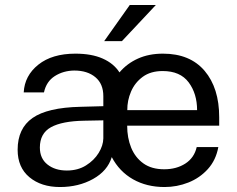

<svg xmlns="http://www.w3.org/2000/svg" viewBox="-20 -743 954 773"><path d="M221.5 10Q146 10 98.5 -29.5Q51 -69 51 -140Q51 -226 111 -268Q171 -310 303.5 -313L396 -315.5V-356Q396 -405.5 364 -432.2Q332 -459 279 -459Q235 -458.5 200.8 -436.8Q166.5 -415 157 -371H75.5Q79 -438.5 134.5 -482.8Q190 -527 283.5 -527Q349 -527 393.5 -507.2Q438 -487.5 461 -451.5Q491.5 -487.5 535.5 -507.2Q579.5 -527 636 -527Q745 -527 803.8 -457.8Q862.5 -388.5 862.5 -271V-237H492Q492 -188 508.2 -148.2Q524.5 -108.5 557.5 -85Q590.5 -61.5 641 -61.5Q690.5 -61.5 726.2 -84.5Q762 -107.5 772 -151H859Q849.5 -98.5 817 -62.5Q784.5 -26.5 738.5 -8.2Q692.5 10 642.5 10Q570.5 10 515.5 -21.2Q460.5 -52.5 430 -110.5Q413 -55 354.8 -22.5Q296.5 10 221.5 10ZM492.5 -299.5H773.5Q773.5 -366 739.5 -411.5Q705.5 -457 635 -457Q586.5 -457 554.8 -433.8Q523 -410.5 507.5 -374.2Q492 -338 492.5 -299.5ZM249 -56.5Q293.5 -56.5 326.2 -77Q359 -97.5 377.2 -127.2Q395.5 -157 396 -186V-258.5L319 -257Q230 -255.5 185.2 -230.8Q140.5 -206 140.5 -149Q140.5 -105 171 -80.8Q201.5 -56.5 249 -56.5ZM502.5 -723H607.5L471 -577.5H399.5Z"/></svg>

Font: Public Sans
Style: Regular
Weight: 400
Designer: The Public Sans project authors (U.S. Web Design System). Libre Franklin designed by Pablo Impallari and Rodrigo Fuenzal
Version: Version 1.008; ttfautohint (v1.8.1) -l 8 -r 50 -G 200 -x 14 